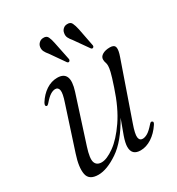

<svg xmlns="http://www.w3.org/2000/svg" viewBox="-153 -712 754 817"><g transform="rotate(-30 224.0 -303.0)"><path d="M403 -74.5Q412.5 -71.5 403.5 -58Q383 -27 356 -9.5Q329 8 301 8Q258.5 8 258.5 -33Q258.5 -52 269.5 -83.2Q280.5 -114.5 296 -155.5Q246.5 -66.5 191.2 -29.2Q136 8 94 8Q48 8 41.5 -26.5Q35 -61 54 -118.5L122 -327.5Q136 -368.5 133 -384.2Q130 -400 115.5 -400Q104.5 -400 91.5 -392Q78.5 -384 60.5 -363Q52 -353.5 48 -356Q39.5 -359 48 -374Q66.5 -403.5 92.2 -420.5Q118 -437.5 147 -437.5Q212 -437.5 183.5 -348L110.5 -121Q94 -70 100.8 -50.5Q107.5 -31 132 -31Q157.5 -31 195 -57.8Q232.5 -84.5 270.5 -139.8Q308.5 -195 336.5 -280.5Q352 -326.5 356.2 -345Q360.5 -363.5 360.5 -373.5Q360.5 -383.5 357.8 -390.5Q355 -397.5 355 -407Q355 -420.5 369 -429Q383 -437.5 406 -437.5Q427 -437.5 430.5 -423.5Q434 -409.5 422.5 -378L329 -109Q313 -64 315.5 -47.2Q318 -30.5 333.5 -30.5Q344.5 -30.5 358 -38.5Q371.5 -46.5 391.5 -69.5Q398.5 -77.5 403 -74.5ZM212.5 -569.5 230 -484Q232 -476.5 227 -472Q221 -468 216 -474.5L167.5 -544Q158 -555 153 -565.2Q148 -575.5 150 -588Q152 -599 160.5 -606.5Q169 -614 180.5 -614Q196.5 -615 202.5 -602.8Q208.5 -590.5 212.5 -569.5ZM330.5 -569.5 347 -484.5Q349.5 -476 344 -472Q338 -468.5 333.5 -474.5L284.5 -544Q275 -555 270.2 -565Q265.5 -575 268 -587.5Q269.5 -598.5 277.8 -606.2Q286 -614 298 -614Q314 -615 320 -602.8Q326 -590.5 330.5 -569.5Z"/></g></svg>

Font: Fraunces 144pt Soft Light
Style: Italic
Weight: 300
Italic angle: -16°
Version: Version 1.000;[b76b70a41]